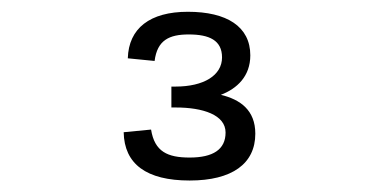

<svg xmlns="http://www.w3.org/2000/svg" viewBox="-20 -852 660 326"><path d="M299 -832C234.5 -832 198.5 -804 197 -753L242.5 -748.5C247 -784 267.5 -793.5 300.5 -793.5C335.5 -793.5 357 -783.5 357 -754.5C357 -724 326 -705 278 -705H271V-669.5H278.5C324.5 -669.5 363 -657 363 -627C363 -598 341.5 -584.5 302 -584.5C264.5 -584.5 242.5 -594.5 236.5 -632L190 -627.5C191 -573.5 228.5 -545.5 302 -545.5C374 -545.5 413.5 -574 413.5 -625C413.5 -665 388 -683 355 -691C382.5 -701.5 405 -722.5 405 -758C405 -807 365 -832 299 -832Z"/></svg>

Font: Monaspace Krypton ExtraLight
Style: Regular
Weight: 200
Designer: Riley Cran & the Lettermatic Team
Foundry: Lettermatic
Version: Version 1.101 (Monaspace Krypton)